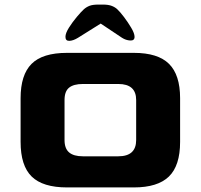

<svg xmlns="http://www.w3.org/2000/svg" viewBox="-20 -819 877 839"><path d="M273 0Q167 0 118.5 -47.5Q70 -95 70 -199V-390Q70 -492 118 -540Q166 -588 273 -588H565Q670 -588 718.5 -540Q767 -492 767 -390V-199Q767 -95 718 -47.5Q669 0 565 0ZM342 -136H497Q575 -136 575 -207V-382Q575 -452 497 -452H342Q302 -452 282 -436Q262 -420 262 -382V-207Q262 -170 282 -153Q302 -136 342 -136ZM266 -658Q266 -674 281.5 -698.5Q297 -723 316 -745.5Q335 -768 346 -778Q357 -788 371 -793.5Q385 -799 410 -799H430Q454 -799 469 -793Q484 -787 493 -778Q504 -768 521.5 -745Q539 -722 553.5 -697.5Q568 -673 568 -658Q568 -641 549 -642Q530 -643 513 -654L420 -716L321 -654Q300 -641 283 -640.5Q266 -640 266 -658Z"/></svg>

Font: Goldman
Style: Bold
Weight: 700
Designer: Jaikishan Patel
Version: Version 1.000; ttfautohint (v1.8.3)